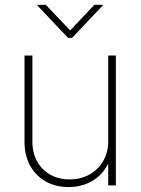

<svg xmlns="http://www.w3.org/2000/svg" viewBox="-20 -757 574 784"><path d="M421.9 -530.3H453.1V0H421.9V-85H418.9Q399.4 -43.5 356.9 -18.3Q314.5 6.8 259.8 6.8Q207.5 6.8 166.7 -16.1Q126 -39.1 103 -80.8Q80.1 -122.6 80.1 -176.8V-530.3H112.3V-177.7Q112.3 -132.8 131.6 -97.9Q150.9 -63 185.5 -43.7Q220.2 -24.4 264.6 -24.4Q308.6 -24.4 344.5 -43.9Q380.4 -63.5 401.1 -99.1Q421.9 -134.8 421.9 -180.7ZM266.6 -632.8 365.2 -737.3H399.4V-734.4L274.4 -602.5H257.8L132.8 -734.4V-737.3H167Z"/></svg>

Font: Pretendard GOV Thin
Style: Regular
Weight: 100
Designer: Base glyphs from Inter by Rasmus Andersson; Hangeul glyphs from Noto Sans CJK(Source Han Sans) by Jang Soo-young and Kan
Foundry: Kil Hyung-jin
Version: Version 1.309